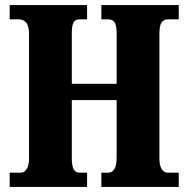

<svg xmlns="http://www.w3.org/2000/svg" viewBox="-20 -734 738 754"><path d="M18 0V-56H62Q76 -56 85 -70.5Q94 -85 94 -111V-601Q94 -633 82.5 -645.5Q71 -658 54 -658H18V-714H322V-658H291Q276 -658 269 -646Q262 -634 262 -605V-405H438V-602Q438 -633 430.5 -645.5Q423 -658 404 -658H378V-714H682V-658H638Q623 -658 614.5 -645.5Q606 -633 606 -602V-112Q606 -84 615 -70Q624 -56 638 -56H682V0H378V-56H405Q438 -56 438 -116V-341H262V-111Q262 -56 291 -56H322V0Z"/></svg>

Font: Noto Serif Armenian ExtraCondensed Black
Style: Regular
Weight: 900
Width: 2
Designer: Monotype Design Team
Foundry: Monotype Imaging Inc.
Version: Version 2.008; ttfautohint (v1.8.4.7-5d5b)